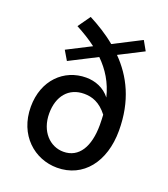

<svg xmlns="http://www.w3.org/2000/svg" viewBox="-150 -931 919 1050"><g transform="rotate(20 309.0 -406.0)"><path d="M163 -252C163 -352 217 -418 307 -418C353 -418 399 -403 443 -346C444 -328 445 -308 445 -287C445 -160 397 -81 307 -81C229 -81 163 -147 163 -252ZM304 13C456 13 554 -111 554 -293C554 -467 491 -589 402 -679L543 -751L512 -806L352 -724C304 -764 250 -797 196 -825L145 -753C188 -730 228 -706 263 -679L124 -608L156 -554L315 -635C368 -583 407 -521 427 -440C392 -485 340 -505 287 -505C159 -505 56 -407 56 -252C56 -87 173 13 304 13Z"/></g></svg>

Font: Noto Sans HK Medium
Style: Regular
Weight: 500
Designer: Ryoko NISHIZUKA 西塚涼子 (kana, bopomofo & ideographs); Paul D. Hunt (Latin, Greek & Cyrillic); Sandoll Communications 산돌커뮤니
Foundry: Adobe
Version: Version 2.002;hotconv 1.0.116;makeotfexe 2.5.65601